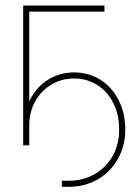

<svg xmlns="http://www.w3.org/2000/svg" viewBox="-20 -536 514 708"><path d="M208 130.4H234.9Q286.6 130.4 328.9 106.2Q371.1 82 395.3 39.1Q419.4 -3.9 419.4 -58.1Q419.4 -113.3 397.7 -156.2Q376 -199.2 338.1 -222.9Q300.3 -246.6 253.4 -246.6Q207 -246.6 169.2 -223.9Q131.3 -201.2 109.6 -161.9Q87.9 -122.6 87.9 -73.7H69.3Q69.3 -128.4 93.3 -173.1Q117.2 -217.8 159.4 -243.4Q201.7 -269 253.4 -269Q306.6 -269 349.6 -242.2Q392.6 -215.3 417.2 -167.2Q441.9 -119.1 441.9 -58.1Q441.9 2 414.8 50Q387.7 98.1 340.3 125.5Q293 152.8 234.9 152.8H208ZM365.2 -493.2H87.9V0H65.4V-515.6H365.2Z"/></svg>

Font: Intratopia Thin
Style: Regular
Weight: 100
Designer: Rasmus Andersson
Foundry: rsms
Version: Version 3.000;Glyphs 3.2.3 (3260)